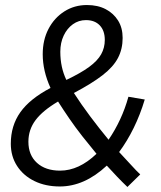

<svg xmlns="http://www.w3.org/2000/svg" viewBox="-20 -731 640 764"><path d="M487 13Q466 -7 445.5 -28.5Q425 -50 405 -72Q316 11 218 11Q161 11 117 -10.5Q73 -32 48 -70.5Q23 -109 23 -159Q23 -231 61 -284.5Q99 -338 181 -381Q150 -449 150 -515Q150 -572 173 -616Q196 -660 236 -685.5Q276 -711 326 -711Q369 -711 400.5 -694.5Q432 -678 450 -649Q468 -620 468 -580Q468 -536 449.5 -500.5Q431 -465 388.5 -432Q346 -399 274 -361Q303 -316 338.5 -268.5Q374 -221 412 -175Q438 -213 458 -256Q478 -299 491 -346L556 -335Q538 -275 512 -222Q486 -169 454 -126Q486 -92 504 -72Q522 -52 538 -37ZM219 -52Q294 -52 364 -119Q335 -154 307.5 -189Q280 -224 256 -259Q232 -294 211 -327Q150 -291 121.5 -253Q93 -215 93 -167Q93 -114 127 -83Q161 -52 219 -52ZM244 -413Q301 -440 334.5 -464.5Q368 -489 382.5 -515Q397 -541 397 -572Q397 -609 377 -630Q357 -651 322 -651Q293 -651 270 -634.5Q247 -618 233.5 -589.5Q220 -561 220 -525Q220 -463 244 -413Z"/></svg>

Font: Red Hat Mono
Style: Italic
Weight: 300
Italic angle: -12°
Monospace: yes
Designer: Pentagram, MCKL
Foundry: Pentagram, MCKL
Version: Version 1.023